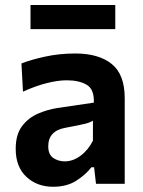

<svg xmlns="http://www.w3.org/2000/svg" viewBox="-20 -720 560 752"><path d="M188 11.5Q125 11.5 83.2 -27.5Q41.5 -66.5 41.5 -137Q41.5 -193 66.2 -225.8Q91 -258.5 128.5 -274.8Q166 -291 205 -297L347.5 -318Q349.5 -370.5 319.5 -388Q289.5 -405.5 241.5 -405.5Q207 -405.5 163.2 -394.5Q119.5 -383.5 70 -361L64 -471.5Q100.5 -486 156.5 -498.2Q212.5 -510.5 275 -510.5Q366.5 -510.5 417.5 -469.5Q468.5 -428.5 468.5 -335.5V0H356L348.5 -65H338Q317.5 -37.5 280 -13Q242.5 11.5 188 11.5ZM234 -88Q265.5 -88 295.2 -109.8Q325 -131.5 344 -169V-247.5Q334 -240.5 313.2 -235.2Q292.5 -230 236 -219.5Q169 -207.5 169 -147Q169 -114.5 188.8 -101.2Q208.5 -88 234 -88ZM99.5 -606V-700.5H431.5V-606Z"/></svg>

Font: Heraclito SemiBold
Style: Regular
Weight: 600
Designer: Kostas Bartsokas (font) & Cristiano Sobral (main changes)
Foundry: Kostas Bartsokas (font) & Cristiano Sobral (main changes)
Version: Version 1.00;July 8, 2020;FontCreator 13.0.0.2655 64-bit